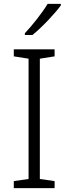

<svg xmlns="http://www.w3.org/2000/svg" viewBox="-20 -968 351 988"><path d="M293 -940V-948H225C199 -904 145 -836 108 -797V-788H147C197 -828 263 -899 293 -940ZM261 0V-36L185 -47V-666L261 -678V-714H51V-678L127 -666V-47L51 -36V0Z"/></svg>

Font: Noto Sans Meetei Mayek Light
Style: Regular
Weight: 300
Designer: Monotype Design Team and Neelakash Kshetrimayum
Foundry: Monotype Imaging Inc.
Version: Version 2.002